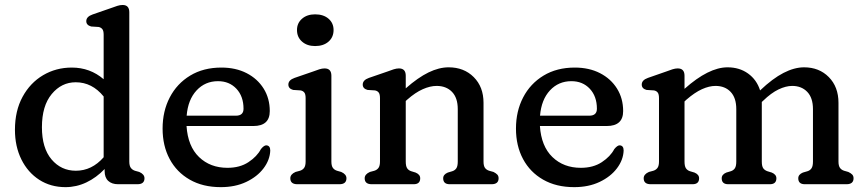

<svg xmlns="http://www.w3.org/2000/svg" viewBox="-20 -758 3562 790"><path d="M41.5 -224Q41.5 -302 72.8 -359.5Q104 -417 157.2 -448.5Q210.5 -480 275.5 -480Q350.5 -480 406.5 -432V-615Q406.5 -631.5 401 -638.2Q395.5 -645 386 -647L355 -649Q335 -654.5 335 -671Q335 -689.5 361 -698.5L436 -724.5Q451 -730 462.5 -733.8Q474 -737.5 484.5 -737.5Q512 -737.5 512 -707.5V-93.5Q512 -76 518.2 -67.5Q524.5 -59 535 -55.5L553 -50.5Q574.5 -41 574.5 -24.5Q574.5 0 545.5 0H466Q440 0 425.2 -13.8Q410.5 -27.5 410.5 -54V-62.5Q376.5 -27 335.5 -7.5Q294.5 12 249.5 12Q188.5 12 141.5 -18.2Q94.5 -48.5 68 -102Q41.5 -155.5 41.5 -224ZM152.5 -234.5Q152.5 -149 192 -102.2Q231.5 -55.5 292 -55.5Q358 -55.5 406.5 -111V-361Q359 -419.5 291.5 -419.5Q233 -419.5 192.8 -371Q152.5 -322.5 152.5 -234.5Z M1090 -301Q1090 -239.5 1022.5 -239.5H747.5Q753 -156 799 -111.8Q845 -67.5 916 -67.5Q967 -67.5 1002.2 -90.8Q1037.5 -114 1053.5 -144.5Q1066.5 -160.5 1076 -160Q1092 -159 1092 -138.5Q1090.5 -100 1064.5 -65.5Q1038.5 -31 993.2 -9.5Q948 12 888.5 12Q814.5 12 760.8 -18.8Q707 -49.5 678 -103.8Q649 -158 649 -229Q649 -300.5 678.5 -357.2Q708 -414 762.5 -447Q817 -480 891 -480Q950 -480 994.8 -457Q1039.5 -434 1064.8 -393.5Q1090 -353 1090 -301ZM877 -424Q824 -424 788.8 -386Q753.5 -348 748 -282H950.5Q982 -282 982 -310.5Q982 -361.5 952.8 -392.8Q923.5 -424 877 -424Z M1276.5 -568.5Q1243.5 -568.5 1222.8 -586.8Q1202 -605 1202 -634.5Q1202 -663 1222.8 -681Q1243.5 -699 1276.5 -699Q1311 -699 1331.8 -681Q1352.5 -663 1352.5 -634.5Q1352.5 -605 1331.8 -586.8Q1311 -568.5 1276.5 -568.5ZM1343.5 -446.5V-93.5Q1343.5 -76 1349.5 -67.5Q1355.5 -59 1366.5 -55.5L1384 -50.5Q1405.5 -41 1405.5 -24.5Q1405.5 0 1376.5 0H1203.5Q1174.5 0 1174.5 -24.5Q1174.5 -41 1196 -50.5L1214.5 -55.5Q1225.5 -59 1231.5 -67.5Q1237.5 -76 1237.5 -93.5V-354Q1237.5 -370.5 1232.2 -377.2Q1227 -384 1217 -386L1186 -388Q1166.5 -393.5 1166.5 -410Q1166.5 -428.5 1192 -437.5L1267.5 -463.5Q1282 -469 1293.8 -472.8Q1305.5 -476.5 1315.5 -476.5Q1343.5 -476.5 1343.5 -446.5Z M1649.5 -446.5V-394.5Q1700 -439 1743.2 -460Q1786.5 -481 1826 -481Q1889 -481 1929.2 -440.8Q1969.5 -400.5 1969.5 -335V-93.5Q1969.5 -75.5 1975.5 -67.2Q1981.5 -59 1992.5 -55.5L2010.5 -50.5Q2020.5 -45.5 2026 -39.8Q2031.5 -34 2031.5 -24.5Q2031.5 0 2002.5 0H1830.5Q1803.5 0 1803.5 -24.5Q1803.5 -40 1822.5 -48L1841 -53.5Q1852 -57 1857.8 -65.8Q1863.5 -74.5 1863.5 -93.5V-309Q1863.5 -355.5 1839.8 -380Q1816 -404.5 1776.5 -404.5Q1750 -404.5 1719.5 -391Q1689 -377.5 1655.5 -348L1649.5 -342.5V-93.5Q1649.5 -74.5 1655.2 -65.8Q1661 -57 1672 -53.5L1690 -48Q1709 -40 1709 -24.5Q1709 0 1682 0H1509.5Q1480.5 0 1480.5 -24.5Q1480.5 -41 1502 -50.5L1520.5 -55.5Q1531.5 -59 1537.5 -67.5Q1543.5 -76 1543.5 -93.5V-354Q1543.5 -370.5 1538.2 -377.2Q1533 -384 1523 -386L1492 -388Q1472.5 -393.5 1472.5 -410Q1472.5 -428.5 1498 -437.5L1573.5 -463.5Q1588 -469 1599.8 -472.8Q1611.5 -476.5 1621.5 -476.5Q1649.5 -476.5 1649.5 -446.5Z M2544 -301Q2544 -239.5 2476.5 -239.5H2201.5Q2207 -156 2253 -111.8Q2299 -67.5 2370 -67.5Q2421 -67.5 2456.2 -90.8Q2491.5 -114 2507.5 -144.5Q2520.5 -160.5 2530 -160Q2546 -159 2546 -138.5Q2544.5 -100 2518.5 -65.5Q2492.5 -31 2447.2 -9.5Q2402 12 2342.5 12Q2268.5 12 2214.8 -18.8Q2161 -49.5 2132 -103.8Q2103 -158 2103 -229Q2103 -300.5 2132.5 -357.2Q2162 -414 2216.5 -447Q2271 -480 2345 -480Q2404 -480 2448.8 -457Q2493.5 -434 2518.8 -393.5Q2544 -353 2544 -301ZM2331 -424Q2278 -424 2242.8 -386Q2207.5 -348 2202 -282H2404.5Q2436 -282 2436 -310.5Q2436 -361.5 2406.8 -392.8Q2377.5 -424 2331 -424Z M2796.5 -446.5V-392.5Q2896 -481 2973.5 -481Q3022.5 -481 3058 -455.5Q3093.5 -430 3107.5 -386Q3159 -435 3203.8 -458Q3248.5 -481 3288.5 -481Q3350.5 -481 3390.2 -440.8Q3430 -400.5 3430 -335V-93.5Q3430 -76 3436 -67.5Q3442 -59 3453 -55.5L3470.5 -50.5Q3481 -45.5 3486.5 -39.8Q3492 -34 3492 -24.5Q3492 0 3463 0H3291.5Q3264.5 0 3264.5 -24.5Q3264.5 -40 3283.5 -48L3302.5 -53.5Q3313.5 -57 3319.2 -65.8Q3325 -74.5 3325 -93.5V-309Q3325 -355.5 3301.5 -380Q3278 -404.5 3239.5 -404.5Q3213.5 -404.5 3183.2 -390Q3153 -375.5 3120 -343.5L3114.5 -338.5Q3114.5 -337 3114.5 -335V-93.5Q3114.5 -74.5 3120.2 -66Q3126 -57.5 3137.5 -53.5L3155.5 -48Q3174.5 -40 3174.5 -24.5Q3174.5 0 3147.5 0H2976.5Q2949.5 0 2949.5 -24.5Q2949.5 -40 2968.5 -48L2987 -53.5Q2998 -57 3003.8 -65.8Q3009.5 -74.5 3009.5 -93.5V-309Q3009.5 -355.5 2986.2 -380Q2963 -404.5 2924 -404.5Q2898 -404.5 2868.2 -391Q2838.5 -377.5 2804.5 -348L2796.5 -340.5V-93.5Q2796.5 -74.5 2802.2 -65.8Q2808 -57 2819 -53.5L2837.5 -48Q2856.5 -40 2856.5 -24.5Q2856.5 0 2829.5 0H2657.5Q2628.5 0 2628.5 -24.5Q2628.5 -41 2650 -50.5L2668.5 -55.5Q2679.5 -59 2685.5 -67.5Q2691.5 -76 2691.5 -93.5V-354Q2691.5 -370.5 2686.2 -377.2Q2681 -384 2671 -386L2640 -388Q2620.5 -393.5 2620.5 -410Q2620.5 -428.5 2646 -437.5L2720.5 -463.5Q2735 -469 2746.8 -472.8Q2758.5 -476.5 2768.5 -476.5Q2796.5 -476.5 2796.5 -446.5Z"/></svg>

Font: Fraunces 9pt S100
Style: Regular
Weight: 400
Version: Version 1.000; ttfautohint (v1.8.3)